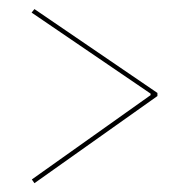

<svg xmlns="http://www.w3.org/2000/svg" viewBox="-20 -570 400 427"><path d="M50.8 -170.9 314.9 -358.4V-361.8L50.3 -542L56.6 -549.8L330.1 -363.3V-356.4L56.6 -162.6Z"/></svg>

Font: ZnikomitNo24
Style: Thin
Weight: 300
Designer: gluk
Foundry: gluk
Version: Version 0.55